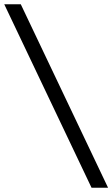

<svg xmlns="http://www.w3.org/2000/svg" viewBox="-94 -831 530 906"><path d="M338 55 -74 -811H4L416 55Z"/></svg>

Font: Krub Medium
Style: Italic
Weight: 500
Italic angle: -8°
Designer: Ekaluck Peanpanawate
Foundry: Cadson Demak Co.,Ltd.
Version: Version 1.000; ttfautohint (v1.6)